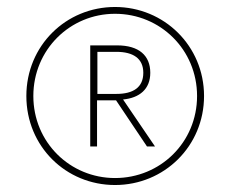

<svg xmlns="http://www.w3.org/2000/svg" viewBox="-20 -723 660 550"><path d="M309.5 -193C450.5 -193 564.5 -304.5 564.5 -448C564.5 -591.5 450 -703 309.5 -703C169 -703 55.5 -592 55.5 -448C55.5 -303.5 169 -193 309.5 -193ZM75.5 -448C75.5 -580.5 180.5 -683.5 309.5 -683.5C439.5 -683.5 544.5 -580.5 544.5 -448C544.5 -315.5 439.5 -213 309.5 -213C180.5 -213 75.5 -315.5 75.5 -448ZM238.5 -303.5H258V-435.5H312.5L401 -303.5H424L332.5 -438C379.5 -442.5 410.5 -467.5 410.5 -514.5C410.5 -564 378 -593 315.5 -593H238.5ZM259 -454V-574.5H313.5C361.5 -574.5 390.5 -555.5 390.5 -514.5C390.5 -472.5 361.5 -454 313.5 -454Z"/></svg>

Font: HK Grotesk ExtraLight
Style: Italic
Weight: 200
Italic angle: -16°
Designer: Alfredo Marco Pradil
Foundry: Hanken Design Co.
Version: Version 3.001;FEAKit 1.0